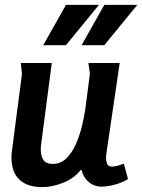

<svg xmlns="http://www.w3.org/2000/svg" viewBox="-20 -755 582 786"><path d="M192 -497 149 -169Q148 -162 147.5 -155.5Q147 -149 147 -142Q147 -117 157.5 -100.5Q168 -84 196 -84Q229 -84 252.5 -107.5Q276 -131 291.5 -167Q307 -203 316 -241Q325 -279 329 -307L348 -453L342 -497H470L416 -130Q415 -125 414.5 -119.5Q414 -114 414 -109Q414 -96 418.5 -84.5Q423 -73 439 -73Q449 -73 463 -77Q477 -81 487 -85L504 -22Q482 -8 451.5 0.5Q421 9 396 9Q365 9 342.5 -10.5Q320 -30 314 -59H310Q284 -25 239 -7Q194 11 153 11Q92 11 59.5 -19.5Q27 -50 27 -111Q27 -128 30 -146L70 -453L65 -497ZM250 -735H385L250 -570H157ZM407 -735H542L407 -570H314Z"/></svg>

Font: Rosario
Style: Bold Italic
Weight: 700
Italic angle: -8.05°
Designer: Hector Gatti
Foundry: Omnibus Type
Version: Version 1.101; ttfautohint (v1.8.1.43-b0c9)